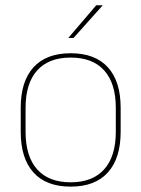

<svg xmlns="http://www.w3.org/2000/svg" viewBox="-20 -700 539 732"><path d="M249.5 11.5Q156 11.5 107.5 -42.5Q59 -96.5 59 -197.5V-289Q59 -390 107.8 -443.5Q156.5 -497 249.5 -497Q342.5 -497 391.2 -443.5Q440 -390 440 -289V-197.5Q440 -96.5 391.2 -42.5Q342.5 11.5 249.5 11.5ZM249.5 -5Q333 -5 377.2 -54.5Q421.5 -104 421.5 -197.5V-289Q421.5 -382 377.5 -431.2Q333.5 -480.5 249.5 -480.5Q165.5 -480.5 121.5 -431.2Q77.5 -382 77.5 -289V-197.5Q77.5 -104 121.5 -54.5Q165.5 -5 249.5 -5ZM347 -680H371V-679L260.5 -555.5H241V-556Z"/></svg>

Font: Anek Gurmukhi Medium Thin
Style: Regular
Weight: 250
Version: Version 1.003